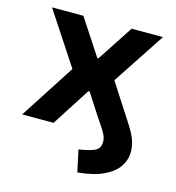

<svg xmlns="http://www.w3.org/2000/svg" viewBox="-104 -592 795 869"><g transform="rotate(15 293.5 -157.0)"><path d="M337 189 315 87Q367 79 390.5 67.5Q414 56 414 25Q414 10 407.5 -4.5Q401 -19 390.5 -35Q380 -51 368 -68L296 -179H290L175 0H28L218 -294L223 -214L33 -503H180L290 -335H296L406 -503H553L363 -215L368 -293L492 -101Q512 -71 524 -48.5Q536 -26 541.5 -5.5Q547 15 547 38Q547 75 525 107Q503 139 457 160.5Q411 182 337 189Z"/></g></svg>

Font: Nunito Sans 6pt
Style: Bold
Weight: 700
Version: Version 3.101;gftools[0.9.27]